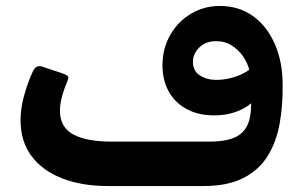

<svg xmlns="http://www.w3.org/2000/svg" viewBox="-20 -619 999 644"><path d="M342 5Q255 5 189 -20.5Q123 -46 86 -95Q49 -144 49 -216Q49 -255 60.5 -297Q72 -339 89 -377Q101 -404 123 -395L186 -374Q199 -370 205.5 -365.5Q212 -361 207 -349Q181 -288 181 -248Q181 -193 225 -168.5Q269 -144 356 -144H476V5ZM460 5Q444 5 439 -0.5Q434 -6 434 -14Q434 -22 434 -27V-113Q434 -131 438.5 -137.5Q443 -144 460 -144H683Q743 -144 775.5 -162Q808 -180 817.5 -221.5Q827 -263 818 -334L848 -302Q827 -269 787.5 -250.5Q748 -232 698 -232Q645 -232 605.5 -253.5Q566 -275 545 -314Q524 -353 525 -404Q526 -459 552 -503.5Q578 -548 621.5 -573.5Q665 -599 717 -599Q781 -599 828 -565.5Q875 -532 901.5 -472Q928 -412 928 -335Q929 -266 918 -204.5Q907 -143 878 -96Q849 -49 796.5 -22Q744 5 662 5ZM706 -351Q734 -351 764 -360Q794 -369 816 -385Q810 -409 794.5 -431Q779 -453 756.5 -467Q734 -481 705 -481Q680 -481 662.5 -470.5Q645 -460 636 -444Q627 -428 627 -413Q627 -381 650.5 -366Q674 -351 706 -351Z"/></svg>

Font: Rubik SemiBold
Style: Regular
Weight: 600
Designer: Hubert and Fischer
Foundry: Hubert and Fischer
Version: Version 2.300;gftools[0.9.30]